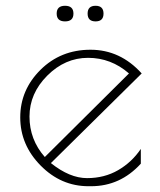

<svg xmlns="http://www.w3.org/2000/svg" viewBox="-20 -632 555 664"><path d="M295 12H286Q191 12 120.5 -59.5Q50 -131 50 -226Q50 -321 120 -390.5Q190 -460 293 -460Q396 -460 470 -378L156 -68Q221 -16 281 -16Q341 -16 388.5 -43.5Q436 -71 467 -117V-66Q396 12 295 12ZM135 -89 426 -378Q364 -432 284.5 -432Q205 -432 143.5 -370.5Q82 -309 82 -229Q82 -149 135 -89ZM205 -558Q176 -558 176 -585Q176 -612 205 -612Q234 -612 234 -585Q234 -558 205 -558ZM310.5 -558Q283 -558 283 -585Q283 -612 310.5 -612Q338 -612 338 -585Q338 -558 310.5 -558Z"/></svg>

Font: Poiret One
Style: Regular
Weight: 400
Designer: Denis Masharov
Foundry: Denis Masharov
Version: Version 1.001